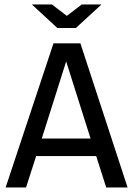

<svg xmlns="http://www.w3.org/2000/svg" viewBox="-20 -830 590 850"><path d="M544.9 0H450.2L405.8 -139.2H140.1L95.2 0H4.9L216.8 -638.2H335.9ZM380.9 -216.8 272.9 -558.1 165 -216.8ZM121.1 -810.1H210L275.9 -759.8L341.8 -810.1H429.2L315.9 -706.1H233.9ZM0 -638.2Z"/></svg>

Font: Code New Roman
Style: Regular
Weight: 400
Monospace: yes
Designer: Sam Radian
Foundry: Code New Roman
Version: Version 2.00 November 29, 2014